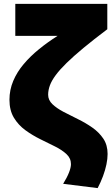

<svg xmlns="http://www.w3.org/2000/svg" viewBox="-20 -740 572 985"><path d="M481 225 304 203Q324 170.5 334 145Q344 119.5 344 102Q344 72 321.2 50.8Q298.5 29.5 262.5 11.5Q226.5 -6.5 186.2 -26.2Q146 -46 110 -72.2Q74 -98.5 51.2 -136.2Q28.5 -174 28.5 -228Q28.5 -279 48 -325Q67.5 -371 101.8 -411.5Q136 -452 180.8 -488.2Q225.5 -524.5 275.5 -556H58.5V-720H530.5V-590Q459.5 -536.5 408 -493.8Q356.5 -451 321.5 -416.8Q286.5 -382.5 265.8 -354.5Q245 -326.5 236 -302Q227 -277.5 227 -254Q227 -226.5 249 -205.5Q271 -184.5 305.8 -166.2Q340.5 -148 379.5 -129Q418.5 -110 453.2 -85.8Q488 -61.5 510 -28.8Q532 4 532 50Q532 74.5 526 103.5Q520 132.5 508.5 163.5Q497 194.5 481 225Z"/></svg>

Font: Geologica Roman Black
Style: Regular
Weight: 900
Designer: Sindre Bremnes, Frode Helland
Foundry: Monokrom Skriftforlag AS
Version: Version 1.010;gftools[0.9.28]